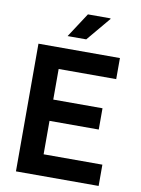

<svg xmlns="http://www.w3.org/2000/svg" viewBox="-90 -873 683 933"><g transform="rotate(10 251.5 -406.0)"><path d="M280 -691H188L267 -812H378L379 -809ZM173 -526V-375H416V-270H173V-105H463V0H55V-630H457V-526Z"/></g></svg>

Font: Pragati Narrow
Style: Bold
Weight: 700
Designer: Hector Gatti, Marcela Romero, Pablo Cosgaya and Nicolas Silva
Foundry: Omnibus-Type
Version: Version 1.010; ttfautohint (v1.3)